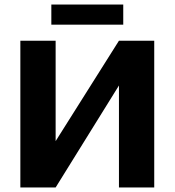

<svg xmlns="http://www.w3.org/2000/svg" viewBox="-20 -829 772 849"><path d="M70 0ZM70 -649H226V-205L506 -649H662V0H506V-451L226 0H70ZM207 -809H525V-720H207Z"/></svg>

Font: Play
Style: Bold
Weight: 700
Designer: Jonas Hecksher (Cyrillic expansion: Cyreal)
Foundry: Jonas Hecksher, Playtype, e-types AS
Version: Version 2.101; ttfautohint (v1.5.65-e2d9)